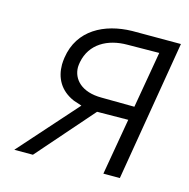

<svg xmlns="http://www.w3.org/2000/svg" viewBox="-76 -534 598 608"><g transform="rotate(15 222.5 -230.0)"><path d="M83 0 244 -184 346 -185 314 0H368L445 -460H285C195 -458 114 -417 100 -323C99 -315 98 -307 98 -300C98 -257 117 -219 164 -199C173 -196 182 -193 191 -190L22 0ZM354 -230 246 -231C180 -231 149 -266 149 -305C149 -310 150 -316 151 -322C163 -384 217 -414 282 -414L386 -415Z"/></g></svg>

Font: Jost Light
Style: Italic
Weight: 300
Italic angle: -5°
Version: Version 3.710